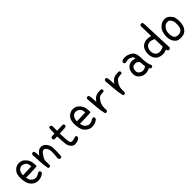

<svg xmlns="http://www.w3.org/2000/svg" viewBox="361 -2268 3777 3777"><g transform="rotate(-45 2250.0 -379.0)"><path d="M252 -2Q216.8 -7.8 184.6 -22.5Q152.3 -37.1 117.2 -77.6Q82 -118.2 68.4 -182.6Q54.7 -247.1 56.6 -300.8Q58.6 -354.5 69.3 -391.6Q80.1 -428.7 108.4 -459Q136.7 -489.3 173.8 -506.8Q210.9 -524.4 251.5 -520.5Q292 -516.6 320.8 -505.9Q349.6 -495.1 391.1 -447.3Q432.6 -399.4 441.9 -339.8Q451.2 -280.3 451.2 -255.9Q451.2 -231.4 437 -227.1Q422.9 -222.7 140.6 -215.8Q146.5 -184.6 156.2 -159.2Q166 -133.8 186.5 -115.2Q207 -96.7 231 -86.4Q254.9 -76.2 286.1 -78.1Q317.4 -80.1 344.7 -98.1Q372.1 -116.2 403.3 -124L422.9 -114.3Q434.6 -98.6 432.6 -76.2L422.9 -56.6Q377.9 -21.5 337.9 -11.7Q297.9 -2 252 -2ZM372.1 -301.8Q370.1 -340.8 360.8 -367.2Q351.6 -393.6 331.1 -412.1Q310.5 -430.7 281.2 -439.5Q252 -448.2 223.6 -442.4Q195.3 -436.5 173.8 -414.1Q152.3 -391.6 143.1 -364.3Q133.8 -336.9 130.9 -292Z M883.8 -3.9 864.3 -13.7Q846.7 -39.1 852.5 -72.3Q856.4 -112.3 859.4 -149.4Q862.3 -186.5 861.3 -223.6Q860.4 -260.7 849.6 -291Q838.9 -321.3 817.4 -342.8Q795.9 -364.3 768.1 -360.4Q740.2 -356.4 718.8 -328.1Q697.3 -299.8 673.8 -264.6Q650.4 -229.5 644.5 -186.5V-90.8L646.5 -64.5L636.7 -44.9Q623 -33.2 601.6 -35.2L582 -44.9Q562.5 -141.6 558.6 -241.2Q554.7 -340.8 546.9 -438.5Q548.8 -454.1 558.6 -465.8Q572.3 -477.5 593.8 -475.6L613.3 -465.8Q623 -436.5 625 -404.3Q627 -372.1 628.9 -338.9Q650.4 -366.2 671.9 -389.6Q693.4 -413.1 724.1 -428.7Q754.9 -444.3 795.9 -437.5Q836.9 -430.7 870.1 -398.4Q903.3 -366.2 920.4 -322.3Q937.5 -278.3 934.1 -196.3Q930.7 -114.3 930.7 -78.6Q930.7 -43 918.9 -13.7Q905.3 -2 883.8 -3.9Z M1276.4 2Q1242.2 -2 1207 -38.6Q1171.9 -75.2 1162.1 -138.7Q1152.3 -202.1 1146.5 -358.4L1074.2 -354.5L1054.7 -364.3Q1041 -379.9 1043 -401.4L1052.7 -420.9Q1072.3 -434.6 1098.6 -433.6Q1125 -432.6 1150.4 -434.6Q1146.5 -553.7 1160.2 -589.8Q1173.8 -601.6 1195.3 -599.6L1214.8 -589.8Q1228.5 -570.3 1224.6 -543.9L1226.6 -438.5L1385.7 -442.4L1405.3 -432.6Q1417 -418.9 1415 -397.5L1405.3 -377.9Q1364.3 -364.3 1316.4 -365.2Q1268.6 -366.2 1222.7 -360.4Q1228.5 -217.8 1233.4 -170.9Q1238.3 -124 1252.4 -99.6Q1266.6 -75.2 1309.6 -83Q1352.5 -90.8 1397.5 -106.4L1417 -96.7Q1428.7 -83 1426.8 -60.5L1413.1 -37.1Q1383.8 -15.6 1349.6 -5.9Q1315.4 3.9 1276.4 2Z M1752 -2Q1716.8 -7.8 1684.6 -22.5Q1652.3 -37.1 1617.2 -77.6Q1582 -118.2 1568.4 -182.6Q1554.7 -247.1 1556.6 -300.8Q1558.6 -354.5 1569.3 -391.6Q1580.1 -428.7 1608.4 -459Q1636.7 -489.3 1673.8 -506.8Q1710.9 -524.4 1751.5 -520.5Q1792 -516.6 1820.8 -505.9Q1849.6 -495.1 1891.1 -447.3Q1932.6 -399.4 1941.9 -339.8Q1951.2 -280.3 1951.2 -255.9Q1951.2 -231.4 1937 -227.1Q1922.9 -222.7 1640.6 -215.8Q1646.5 -184.6 1656.2 -159.2Q1666 -133.8 1686.5 -115.2Q1707 -96.7 1731 -86.4Q1754.9 -76.2 1786.1 -78.1Q1817.4 -80.1 1844.7 -98.1Q1872.1 -116.2 1903.3 -124L1922.9 -114.3Q1934.6 -98.6 1932.6 -76.2L1922.9 -56.6Q1877.9 -21.5 1837.9 -11.7Q1797.9 -2 1752 -2ZM1872.1 -301.8Q1870.1 -340.8 1860.8 -367.2Q1851.6 -393.6 1831.1 -412.1Q1810.5 -430.7 1781.2 -439.5Q1752 -448.2 1723.6 -442.4Q1695.3 -436.5 1673.8 -414.1Q1652.3 -391.6 1643.1 -364.3Q1633.8 -336.9 1630.9 -292Z M2156.2 -5.9 2136.7 -15.6Q2111.3 -122.1 2103.5 -233.4Q2095.7 -344.7 2085.9 -454.1Q2087.9 -469.7 2097.7 -481.4Q2111.3 -493.2 2132.8 -491.2L2152.3 -481.4Q2164.1 -436.5 2167 -388.7Q2169.9 -340.8 2173.8 -293.9Q2193.4 -325.2 2219.7 -349.6Q2246.1 -374 2275.9 -386.7Q2305.7 -399.4 2337.9 -400.4Q2370.1 -401.4 2403.3 -403.3L2422.9 -393.6Q2434.6 -379.9 2432.6 -358.4L2422.9 -338.9Q2386.7 -334 2343.3 -329.6Q2299.8 -325.2 2270 -288.1Q2240.2 -251 2224.6 -217.8Q2209 -184.6 2203.1 -150.4Q2197.3 -116.2 2201.2 -35.2L2191.4 -15.6Q2177.7 -3.9 2156.2 -5.9Z M2656.2 -5.9 2636.7 -15.6Q2611.3 -122.1 2603.5 -233.4Q2595.7 -344.7 2585.9 -454.1Q2587.9 -469.7 2597.7 -481.4Q2611.3 -493.2 2632.8 -491.2L2652.3 -481.4Q2664.1 -436.5 2667 -388.7Q2669.9 -340.8 2673.8 -293.9Q2693.4 -325.2 2719.7 -349.6Q2746.1 -374 2775.9 -386.7Q2805.7 -399.4 2837.9 -400.4Q2870.1 -401.4 2903.3 -403.3L2922.9 -393.6Q2934.6 -379.9 2932.6 -358.4L2922.9 -338.9Q2886.7 -334 2843.3 -329.6Q2799.8 -325.2 2770 -288.1Q2740.2 -251 2724.6 -217.8Q2709 -184.6 2703.1 -150.4Q2697.3 -116.2 2701.2 -35.2L2691.4 -15.6Q2677.7 -3.9 2656.2 -5.9Z M3415 2Q3399.4 0 3387.7 -9.8L3374 -31.2Q3340.8 -15.6 3310.5 -7.8Q3280.3 0 3243.7 -1Q3207 -2 3173.8 -18.6Q3140.6 -35.2 3112.3 -62Q3084 -88.9 3075.2 -126Q3066.4 -163.1 3070.3 -201.2Q3074.2 -239.3 3086.9 -269.5Q3099.6 -299.8 3126 -325.2Q3152.3 -350.6 3188.5 -361.3Q3224.6 -372.1 3260.7 -367.2Q3296.9 -362.3 3321.3 -352.5Q3321.3 -389.6 3294.9 -408.2Q3268.6 -426.8 3237.8 -436.5Q3207 -446.3 3177.7 -438.5Q3148.4 -430.7 3123 -428.7L3099.6 -440.4Q3087.9 -454.1 3089.8 -475.6L3101.6 -497.1Q3128.9 -514.6 3163.1 -517.6Q3197.3 -520.5 3231 -514.6Q3264.6 -508.8 3315.4 -483.4Q3366.2 -458 3387.7 -408.2Q3409.2 -358.4 3410.2 -245.1Q3411.1 -131.8 3454.1 -29.3L3444.3 -9.8Q3430.7 0 3415 2ZM3319.3 -92.8 3346.7 -116.2Q3340.8 -151.4 3338.9 -179.7Q3336.9 -208 3335 -237.3Q3293 -289.1 3245.1 -287.6Q3197.3 -286.1 3176.8 -265.6Q3156.2 -245.1 3150.4 -216.8Q3144.5 -188.5 3147.5 -161.1Q3150.4 -133.8 3168.9 -115.2Q3187.5 -96.7 3214.8 -85.4Q3242.2 -74.2 3270.5 -78.6Q3298.8 -83 3319.3 -92.8Z M3903.3 -3.9 3883.8 -13.7Q3872.1 -29.3 3872.1 -50.8Q3836.9 -39.1 3807.6 -32.2Q3778.3 -25.4 3740.7 -29.3Q3703.1 -33.2 3667 -46.9Q3630.9 -60.5 3603.5 -94.2Q3576.2 -127.9 3564.5 -171.9Q3552.7 -215.8 3556.6 -260.7Q3560.5 -305.7 3573.2 -343.8Q3585.9 -381.8 3619.1 -413.1Q3652.3 -444.3 3696.3 -455.1Q3740.2 -465.8 3786.1 -460Q3832 -454.1 3852.5 -446.3L3844.7 -722.7Q3846.7 -738.3 3856.4 -750Q3870.1 -761.7 3891.6 -759.8L3911.1 -750Q3922.9 -728.5 3922.9 -703.1Q3922.9 -677.7 3950.2 -35.2L3940.4 -15.6Q3924.8 -2 3903.3 -3.9ZM3864.3 -139.6 3858.4 -354.5Q3782.2 -391.6 3738.8 -384.8Q3695.3 -377.9 3672.9 -355.5Q3650.4 -333 3640.6 -303.7Q3630.9 -274.4 3630.9 -244.1Q3630.9 -213.9 3638.7 -188.5Q3646.5 -163.1 3666 -141.6Q3685.5 -120.1 3714.8 -111.8Q3744.1 -103.5 3780.8 -107.9Q3817.4 -112.3 3864.3 -139.6Z M4212.9 -7.8Q4185.5 -9.8 4159.2 -19.5Q4132.8 -29.3 4104.5 -64Q4076.2 -98.6 4064.5 -142.6Q4052.7 -186.5 4054.7 -235.4Q4056.6 -284.2 4068.8 -333.5Q4081.1 -382.8 4115.7 -422.4Q4150.4 -461.9 4196.3 -482.4Q4242.2 -502.9 4294.4 -496.1Q4346.7 -489.3 4390.6 -443.4Q4434.6 -397.5 4440.4 -364.3Q4446.3 -331.1 4450.2 -296.9Q4454.1 -262.7 4450.2 -215.8Q4446.3 -168.9 4431.6 -129.9Q4417 -90.8 4384.8 -58.1Q4352.5 -25.4 4308.6 -14.6Q4264.6 -3.9 4212.9 -7.8ZM4315.4 -100.6Q4348.6 -120.1 4360.4 -153.3Q4372.1 -186.5 4375 -220.7Q4377.9 -254.9 4375 -295.9Q4372.1 -336.9 4349.6 -373Q4327.1 -409.2 4301.8 -415Q4276.4 -420.9 4241.7 -413.1Q4207 -405.3 4174.8 -366.2Q4142.6 -327.1 4135.7 -288.1Q4128.9 -249 4130.9 -215.8Q4132.8 -182.6 4144.5 -145Q4156.2 -107.4 4189.5 -94.2Q4222.7 -81.1 4256.8 -84.5Q4291 -87.9 4315.4 -100.6Z"/></g></svg>

Font: NaikaiFont
Style: Regular-Lite
Weight: 400
Version: Version 1.67